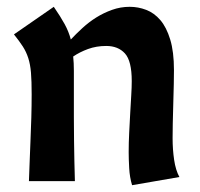

<svg xmlns="http://www.w3.org/2000/svg" viewBox="-20 -532 587 564"><path d="M138 -512Q158 -483 170 -461Q182 -439 188 -416Q203 -432 222 -449.5Q241 -467 262.5 -480.5Q284 -494 309 -503Q334 -512 361 -512Q386 -512 409.5 -503Q433 -494 451 -473Q469 -452 480 -416Q491 -380 491 -326Q491 -312 490.5 -285Q490 -258 489 -227.5Q488 -197 487.5 -169Q487 -141 487 -126Q487 -93 491.5 -62.5Q496 -32 507 -12L368 12Q361 -11 359.5 -38Q358 -65 358 -85Q358 -113 359.5 -142.5Q361 -172 362.5 -199.5Q364 -227 365.5 -251.5Q367 -276 367 -294Q367 -353 347 -375Q327 -397 292 -397Q263 -397 238.5 -388Q214 -379 195 -366Q197 -347 197 -324Q197 -301 197 -271Q197 -225 197 -188Q197 -151 197.5 -119Q198 -87 198.5 -58.5Q199 -30 200 0H65Q66 -24 67 -54Q68 -84 69.5 -117.5Q71 -151 72 -186.5Q73 -222 73 -255Q73 -294 71 -318.5Q69 -343 63 -361.5Q57 -380 47 -395.5Q37 -411 21 -431Z"/></svg>

Font: Cantora One
Style: Regular
Weight: 400
Designer: Pablo Impallari, Rodrigo Fuenzalida
Foundry: Pablo Impallari
Version: Version 1.002; ttfautohint (v0.8) -G 200 -r 50